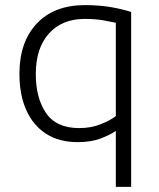

<svg xmlns="http://www.w3.org/2000/svg" viewBox="-20 -546 620 751"><path d="M433 185V-34Q414 -20 375.5 -5Q337 10 284 10Q211 10 160 -23Q109 -56 82.5 -116Q56 -176 56 -257Q56 -382 124 -454Q192 -526 312 -526Q371 -526 417.5 -517.5Q464 -509 493 -499V185ZM290 -45Q337 -45 375 -60.5Q413 -76 433 -92V-457Q415 -461 384 -466.5Q353 -472 311 -472Q223 -472 171.5 -415Q120 -358 120 -256Q120 -163 160 -104Q200 -45 290 -45Z"/></svg>

Font: Ubuntu Sans Light
Style: Regular
Weight: 300
Designer: Dalton Maag Ltd
Foundry: Dalton Maag Ltd
Version: Version 1.006; ttfautohint (v1.8.4.7-5d5b)